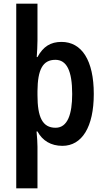

<svg xmlns="http://www.w3.org/2000/svg" viewBox="-20 -780 568 1040"><path d="M488 -271C488 -453 423 -553 313 -553C254 -553 214 -528 183 -471H179C181 -499 183 -534 183 -561V-760H68V240H183V15C183 -6 181 -36 178 -68H183C210 -18 256 10 318 10C424 10 488 -92 488 -271ZM371 -271C371 -161 346 -88 281 -88C210 -88 183 -145 183 -265V-287C184 -404 212 -456 280 -456C341 -456 371 -397 371 -271Z"/></svg>

Font: Noto Sans Telugu Condensed SemiBold
Style: Regular
Weight: 600
Width: 3
Designer: Jelle Bosma - Monotype Design Team
Foundry: Monotype Imaging Inc.
Version: Version 2.005